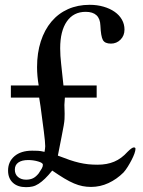

<svg xmlns="http://www.w3.org/2000/svg" viewBox="-20 -773 598 802"><path d="M383.8 -365.2H251L249 -335L250 -297.9Q250 -285.2 249.5 -275.4Q249 -265.6 246.1 -248.5Q243.2 -231.4 237.3 -202.1Q231.4 -172.9 221.7 -123Q249 -112.3 270.5 -105Q292 -97.7 311 -93.3Q330.1 -88.9 348.6 -86.9Q367.2 -85 387.7 -85Q426.8 -85 457 -97.7Q487.3 -110.4 512.7 -138.7Q531.2 -157.2 539.1 -157.2Q545.9 -157.2 545.9 -151.4Q545.9 -143.6 541.5 -131.3Q537.1 -119.1 529.8 -105Q522.5 -90.8 513.7 -76.7Q504.9 -62.5 496.1 -52.7Q467.8 -24.4 433.1 -8.3Q398.4 7.8 360.4 7.8Q341.8 7.8 324.7 4.4Q307.6 1 289.1 -6.8Q270.5 -14.6 248.5 -27.8Q226.6 -41 198.2 -60.5Q181.6 -40 168 -26.9Q154.3 -13.7 141.6 -5.4Q128.9 2.9 116.2 5.9Q103.5 8.8 88.9 8.8Q53.7 8.8 33.7 -9.8Q13.7 -28.3 13.7 -60.5Q13.7 -97.7 40.5 -120.6Q67.4 -143.6 114.3 -143.6Q127.9 -143.6 138.7 -143.1Q149.4 -142.6 166 -138.7Q167 -145.5 168 -151.4Q168.9 -157.2 168.9 -162.1Q168.9 -178.7 163.1 -224.1Q157.2 -269.5 149.4 -328.1L143.6 -365.2H25.4V-416H141.6Q134.8 -456.1 134.8 -492.2Q134.8 -551.8 150.4 -600.1Q166 -648.4 194.8 -682.6Q223.6 -716.8 264.2 -734.9Q304.7 -752.9 354.5 -752.9Q385.7 -752.9 412.6 -745.1Q439.5 -737.3 459 -723.6Q478.5 -710 489.3 -690.9Q500 -671.9 500 -649.4Q500 -624 483.4 -607.4Q466.8 -590.8 443.4 -590.8Q418 -590.8 409.7 -606Q401.4 -621.1 399.4 -666Q397.5 -723.6 337.9 -723.6Q287.1 -723.6 259.3 -683.6Q231.4 -643.6 231.4 -571.3Q231.4 -554.7 232.4 -539.6Q233.4 -524.4 235.4 -506.3Q237.3 -488.3 239.7 -466.3Q242.2 -444.3 245.1 -416H383.8ZM97.7 -104.5Q71.3 -104.5 56.6 -94.2Q42 -84 42 -64.5Q42 -44.9 55.2 -33.7Q68.4 -22.5 88.9 -22.5Q105.5 -22.5 117.7 -28.3Q129.9 -34.2 141.6 -48.8Q149.4 -60.5 154.3 -68.8Q159.2 -77.1 159.2 -85Q159.2 -92.8 139.2 -98.6Q119.1 -104.5 97.7 -104.5Z"/></svg>

Font: Jomolhari
Style: Regular
Weight: 400
Designer: Christopher J. Fynn
Foundry: Christopher  J.  Fynn (Karma Drubgy¸ Tenzin).
Version: Version 1.000